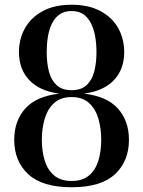

<svg xmlns="http://www.w3.org/2000/svg" viewBox="-20 -780 604 810"><path d="M282 10Q158.5 10 99.2 -45Q40 -100 40 -190Q40 -270 86.5 -322Q133 -374 230.5 -385Q147 -396 103.5 -442Q60 -488 60 -560Q60 -615.5 85.2 -660.8Q110.5 -706 160 -733Q209.5 -760 282 -760Q354.5 -760 404.2 -733Q454 -706 479 -660.8Q504 -615.5 504 -560Q504 -488 460.8 -442Q417.5 -396 333.5 -385Q431 -374 477.5 -322Q524 -270 524 -190Q524 -100 465 -45Q406 10 282 10ZM282 -16.5Q328 -16.5 355.5 -39.8Q383 -63 395 -102.2Q407 -141.5 407 -190Q407 -238.5 395 -279.5Q383 -320.5 355.5 -345.5Q328 -370.5 282 -370.5Q236 -370.5 208.5 -345.5Q181 -320.5 168.8 -279.5Q156.5 -238.5 156.5 -190Q156.5 -141.5 168.8 -102.2Q181 -63 208.5 -39.8Q236 -16.5 282 -16.5ZM282 -399.5Q322.5 -399.5 345.2 -420.8Q368 -442 377.5 -478.2Q387 -514.5 387 -560Q387 -593.5 381.8 -624.5Q376.5 -655.5 364.5 -680.2Q352.5 -705 332.5 -719.2Q312.5 -733.5 282 -733.5Q251.5 -733.5 231.2 -719.2Q211 -705 199 -680.2Q187 -655.5 182 -624.5Q177 -593.5 177 -560Q177 -514.5 186.5 -478.2Q196 -442 218.8 -420.8Q241.5 -399.5 282 -399.5Z"/></svg>

Font: Bodoni Moda SC 9pt Medium
Style: Regular
Weight: 500
Designer: Owen Earl
Foundry: indestructible type
Version: Version 2.005